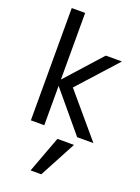

<svg xmlns="http://www.w3.org/2000/svg" viewBox="-188 -819 871 1197"><g transform="rotate(20 247.0 -220.5)"><path d="M247 299H176L266 57H376ZM486 5H378L160 -256V5H71V-740H160V-298L372 -534H479L247 -277Z"/></g></svg>

Font: LXGW 975 Gothic SC
Style: Regular
Weight: 400
Version: Version 2.01;February 25, 2021